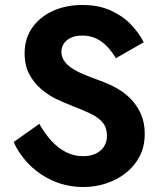

<svg xmlns="http://www.w3.org/2000/svg" viewBox="-20 -734 641 772"><path d="M138 -236Q160 -197 186.5 -168Q213 -139 245 -122.5Q277 -106 314 -106Q343 -106 364.5 -116Q386 -126 398 -144.5Q410 -163 410 -188Q410 -220 393.5 -240.5Q377 -261 345 -276.5Q313 -292 266 -310Q240 -320 208 -335Q176 -350 146.5 -375Q117 -400 98 -435Q79 -470 79 -520Q79 -579 109.5 -622.5Q140 -666 192.5 -690Q245 -714 311 -714Q377 -714 426 -691.5Q475 -669 507.5 -634.5Q540 -600 558 -564L446 -500Q431 -525 411.5 -546Q392 -567 367 -579Q342 -591 311 -591Q283 -591 264.5 -582Q246 -573 236.5 -558.5Q227 -544 227 -526Q227 -507 237 -491Q247 -475 266.5 -461.5Q286 -448 315.5 -435.5Q345 -423 384 -409Q418 -397 450 -379Q482 -361 507 -335Q532 -309 547 -274.5Q562 -240 562 -196Q562 -145 541.5 -105.5Q521 -66 486 -38.5Q451 -11 407 3.5Q363 18 316 18Q251 18 195.5 -6Q140 -30 99 -71Q58 -112 35 -163Z"/></svg>

Font: Venryn Sans SemiBold
Style: Regular
Weight: 600
Designer: Owen Earl, indestructible type* (font) & Cristiano Sobral (main changes)
Version: Version 3.60;October 28, 2020;FontCreator 13.0.0.2681 64-bit